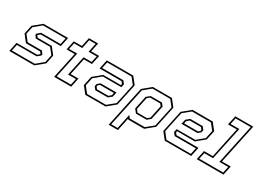

<svg xmlns="http://www.w3.org/2000/svg" viewBox="-36 -1557 3444 2554"><g transform="rotate(30 1686.0 -280.5)"><path d="M2.5 0 32.5 -141.5H347.5L384.5 -172L384 -169.5L361 -199.5H143L62 -302.5L90.5 -437L215.5 -540H594L564 -398.5H254L217 -368L217.5 -371L241.5 -340.5H458.5L539.5 -237.5L511 -103L386 0ZM29 -22H382L491 -113L516 -229L444.5 -319H226L195.5 -359L199.5 -379.5L248 -420.5H547L567.5 -518.5H221L110.5 -427.5L85.5 -311.5L156.5 -222H375L406.5 -181L402.5 -161L353.5 -120H50Z M691 0 776 -399H651.5L681.5 -540H806L835 -677H976.5L947.5 -540H1071.5L1041.5 -399H917.5L862.5 -141.5H983L953 0ZM717.5 -22H936L956.5 -119H836L900 -421H1024.5L1045 -518.5H921L950 -655.5H852L823 -518.5H698.5L677.5 -421H802.5Z M1169.5 0 1088.5 -103 1119 -245.5 1243.5 -348.5H1515.5L1520 -368L1496 -398.5H1158.5L1188.5 -540H1595L1676 -437L1605 -103L1480 0ZM1254.5 -119.5 1220.5 -162 1228.5 -200 1269.5 -234H1514L1499 -163L1446.5 -119.5ZM1184.5 -22H1474.5L1586.5 -114L1653 -427L1581 -518.5H1206.5L1186 -421H1511L1545 -378L1534 -327.5H1249L1139 -237L1112.5 -113ZM1268.5 -141.5H1441L1478 -172L1486.5 -212H1273.5L1248 -191L1244 -172Z M1638 189 1771 -437 1896 -540H2189L2270 -437L2199 -103L2074 0H1829L1822 -10L1779.5 189ZM1664.5 167H1762.5L1810.5 -60.5L1840 -23H2069.5L2180.5 -114L2247 -427L2175 -518.5H1902L1790.5 -426ZM1890 -141.5H2035.5L2072.5 -172L2114 -368L2090 -399H1935L1898 -368L1858.5 -181.5ZM1878 -120.5 1835 -175 1878 -377.5 1931 -420.5H2105L2138.5 -378.5L2093 -163L2041.5 -120.5Z M2815.5 -540 2896.5 -437 2866 -294.5 2741.5 -191.5H2469.5L2465 -172L2489 -141.5H2826.5L2796.5 0H2390L2309 -103L2380 -437L2505 -540ZM2730.5 -420.5 2764.5 -378 2756.5 -340 2715.5 -306H2471L2486 -377L2538.5 -420.5ZM2800.5 -518H2510.5L2398.5 -426L2332 -113L2404 -21.5H2778.5L2799 -119H2474L2440 -162L2451 -212.5H2736L2846 -303L2872.5 -427ZM2716.5 -398.5H2544L2507 -368L2498.5 -328H2711.5L2737 -349L2741 -368Z M2881.5 0 2911.5 -141.5H3046.5L3145.5 -608.5H3010.5L3040.5 -750H3316.5L3187.5 -141.5H3322.5L3292.5 0ZM2907.5 -22H3275L3296 -119.5H3160.5L3290 -728.5H3058L3037 -630.5H3172L3063 -119.5H2928.5Z"/></g></svg>

Font: Tourney Thin ExtraLight
Style: Italic
Weight: 250
Italic angle: -12°
Version: Version 1.015